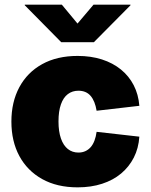

<svg xmlns="http://www.w3.org/2000/svg" viewBox="-20 -784 639 814"><path d="M309.1 10.3Q221.7 10.3 158.7 -24.9Q95.7 -60.1 62 -122.6Q28.3 -185.1 28.3 -268.6Q28.3 -351.6 62 -414.3Q95.7 -477.1 158.7 -512Q221.7 -546.9 309.1 -546.9Q365.7 -546.9 412.1 -532Q458.5 -517.1 492.7 -489.3Q526.9 -461.4 546.9 -422.6Q566.9 -383.8 570.8 -335.4L389.6 -314.5Q386.2 -335 379.9 -350.8Q373.5 -366.7 364 -377.7Q354.5 -388.7 341.6 -394Q328.6 -399.4 312.5 -399.4Q286.6 -399.4 267.6 -385Q248.5 -370.6 238.3 -341.6Q228 -312.5 228 -269Q228 -226.6 238.3 -197Q248.5 -167.5 267.6 -152.3Q286.6 -137.2 312.5 -137.2Q328.6 -137.2 341.6 -143.1Q354.5 -148.9 364.3 -159.9Q374 -170.9 380.4 -187.5Q386.7 -204.1 389.6 -225.1L570.8 -204.6Q567.4 -155.3 547.4 -116Q527.3 -76.7 493.4 -48.3Q459.5 -20 412.8 -4.9Q366.2 10.3 309.1 10.3ZM242.2 -764.2 308.6 -684.1 376.5 -764.2H533.2V-761.7L377.9 -605H239.7L85 -761.7V-764.2Z"/></svg>

Font: Inter 18pt Black
Style: Regular
Weight: 900
Designer: Rasmus Andersson
Foundry: rsms
Version: Version 4.001;git-66647c0bb